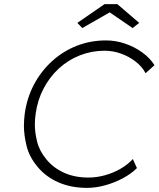

<svg xmlns="http://www.w3.org/2000/svg" viewBox="-20 -901 769 931"><path d="M402 10Q325 10 264 -16.5Q203 -43 162.5 -91.5Q122 -140 109 -193Q96 -246 96 -290Q96 -319 100 -350Q111 -428 145.5 -492.5Q180 -557 233 -605Q286 -653 352.5 -679Q419 -705 494 -705Q541 -705 586.5 -689.5Q632 -674 669.5 -647Q707 -620 729 -585L686 -546Q669 -578 637.5 -602.5Q606 -627 567 -641Q528 -655 487 -655Q424 -655 367 -632.5Q310 -610 265.5 -569Q221 -528 191.5 -472Q162 -416 153 -350Q149 -322 149 -296Q149 -259 160 -214Q171 -169 205.5 -127.5Q240 -86 291.5 -63Q343 -40 409 -40Q449 -40 490 -51.5Q531 -63 566 -83.5Q601 -104 624 -130L644 -86Q616 -58 575.5 -36.5Q535 -15 490 -2.5Q445 10 402 10ZM379 -765 355 -790 487 -881H549L655 -790L623 -765L512 -841Z"/></svg>

Font: Lexend ExtLt
Style: Italic
Weight: 250
Italic angle: -8.13011°
Designer: Bonnie Shaver-Troup, Thomas Jockin
Foundry: Lexend
Version: Version 1.007